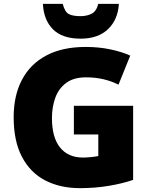

<svg xmlns="http://www.w3.org/2000/svg" viewBox="-20 -968 780 998"><path d="M364 -418H672V-33Q617 -14 545.5 -2Q474 10 396 10Q293 10 215.5 -30Q138 -70 94.5 -152Q51 -234 51 -359Q51 -471 94 -553Q137 -635 220.5 -679.5Q304 -724 426 -724Q493 -724 553 -711.5Q613 -699 657 -679L596 -528Q558 -547 516 -556.5Q474 -566 427 -566Q363 -566 324 -537Q285 -508 267.5 -460Q250 -412 250 -354Q250 -254 292 -201.5Q334 -149 412 -149Q429 -149 453.5 -151.5Q478 -154 491 -157V-269H364ZM598 -948Q593 -866 541.5 -816.5Q490 -767 399 -767Q304 -767 255.5 -815.5Q207 -864 203 -948H306Q317 -906 337.5 -895Q358 -884 399 -884Q431 -884 456 -896.5Q481 -909 491 -948Z"/></svg>

Font: Noto Sans Khmer UI Black
Style: Regular
Weight: 900
Designer: Danh Hong and the Monotype Design Team
Foundry: Monotype Imaging Inc.
Version: Version 2.002; ttfautohint (v1.8.4.7-5d5b)